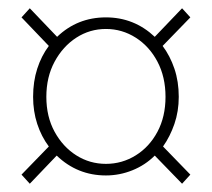

<svg xmlns="http://www.w3.org/2000/svg" viewBox="-20 -562 512 464"><path d="M52 -118 32 -140 98 -208Q80 -232 70 -262.5Q60 -293 60 -328Q60 -365 70 -396Q80 -427 98 -451L32 -520L52 -542L118 -473Q167 -520 236 -520Q304 -520 354 -473L420 -542L440 -520L373 -451Q391 -427 401.5 -396Q412 -365 412 -328Q412 -293 401.5 -262.5Q391 -232 374 -208L440 -140L420 -118L354 -186Q331 -163 300 -150.5Q269 -138 236 -138Q167 -138 117 -186ZM236 -166Q275 -166 308 -186.5Q341 -207 360.5 -243.5Q380 -280 380 -328Q380 -376 360.5 -413Q341 -450 308 -471Q275 -492 236 -492Q197 -492 164.5 -471Q132 -450 112 -413Q92 -376 92 -328Q92 -280 112 -243.5Q132 -207 164.5 -186.5Q197 -166 236 -166Z"/></svg>

Font: Source Sans 3 VF
Style: Regular
Weight: 200
Designer: Paul D. Hunt
Foundry: Adobe
Version: Version 3.046;hotconv 1.0.118;makeotfexe 2.5.65603